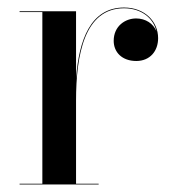

<svg xmlns="http://www.w3.org/2000/svg" viewBox="-20 -490 464 510"><path d="M32 -2V0H242V-2H182V-223C182 -343.5 204 -468 309.5 -468C356 -468 387.5 -441.5 395.5 -407C387.5 -427 367 -441 341.5 -441C313 -441 282 -421 282 -381.5C282 -351.5 304 -328 342 -328C378.5 -328 400 -354.5 400 -388.5C400 -432.5 365 -470 309.5 -470C220.5 -470 189.5 -383.5 182 -281.5V-460H32V-458H92.5V-2Z"/></svg>

Font: Bodoni* 96pt
Style: Regular
Weight: 400
Version: Version 2.3